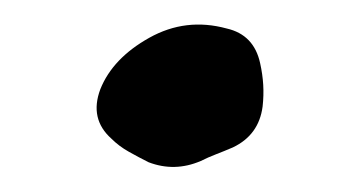

<svg xmlns="http://www.w3.org/2000/svg" viewBox="-20 -307 291 155"><path d="M192 -221Q189 -198 168 -188Q161 -185 154.5 -182.5Q148 -180 142 -177Q121 -168 100 -176Q92 -180 84 -184.5Q76 -189 70 -195Q52 -211 61 -235Q71 -260 100.5 -276.5Q130 -293 163 -284Q185 -279 190 -256Q192 -247 192.5 -238.5Q193 -230 192 -221Z"/></svg>

Font: Slackside One
Style: Regular
Weight: 400
Version: Version 1.000